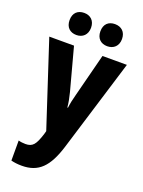

<svg xmlns="http://www.w3.org/2000/svg" viewBox="-181 -839 865 1160"><g transform="rotate(20 251.5 -258.5)"><path d="M83 -686C83 -640 111 -615 152 -615C192 -615 221 -641 221 -686C221 -732 192 -757 152 -757C111 -757 83 -733 83 -686ZM281 -686C281 -641 309 -615 350 -615C391 -615 420 -641 420 -686C420 -732 391 -757 350 -757C309 -757 281 -733 281 -686ZM2 -550 180 -7 174 15C151 86 135 109 88 109C73 109 56 107 43 103V232C63 237 85 240 112 240C219 240 276 182 319 44L501 -550H344L274 -277C264 -241 258 -211 255 -185H251C249 -212 242 -247 234 -278L161 -550Z"/></g></svg>

Font: Noto Sans Myanmar UI Condensed ExtraBold
Style: Regular
Weight: 800
Width: 3
Designer: Monotype Design Team
Foundry: Monotype Imaging Inc.
Version: Version 2.103